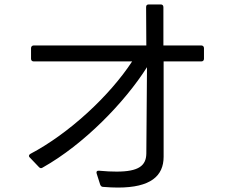

<svg xmlns="http://www.w3.org/2000/svg" viewBox="-20 -824 1040 866"><path d="M120 -559C120 -551 125 -547 132 -547H576C474 -391 290 -221 117 -130C110 -126 108 -119 115 -113L156 -70C161 -65 166 -64 172 -68C359 -173 543 -363 643 -521L640 -131C639 -77 606 -50 506 -50C483 -50 457 -51 427 -54C418 -55 413 -50 416 -41L432 9C435 16 439 19 446 19C470 21 492 22 512 22C659 22 718 -30 718 -117V-547H888C895 -547 900 -551 900 -559V-607C900 -614 895 -619 888 -619H717V-792C717 -800 712 -804 705 -804H651C643 -804 639 -800 639 -792L640 -619H132C125 -619 120 -614 120 -607Z"/></svg>

Font: LINE Seed JP App_OTF Regular
Style: Regular
Weight: 400
Designer: LY Corporation & Fontrix & Fontworks
Version: Version 1.002